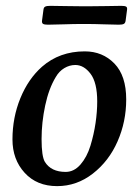

<svg xmlns="http://www.w3.org/2000/svg" viewBox="-20 -613 450 647"><path d="M255.9 -532.2Q230 -532.2 194.6 -531Q159.2 -529.8 141.6 -529.8Q129.9 -529.8 125.2 -532.5Q120.6 -535.2 121.6 -543.5L126.5 -580.6Q127.4 -588.4 132.6 -590.8Q137.7 -593.3 149.4 -593.3Q167 -593.3 202.4 -592.5Q237.8 -591.8 263.2 -591.8H273.4Q304.7 -591.8 338.4 -592.5Q372.1 -593.3 388.7 -593.3Q400.4 -593.3 404.8 -590.8Q409.2 -588.4 408.2 -580.6L403.3 -543.5Q402.3 -535.2 397.2 -532.5Q392.1 -529.8 380.4 -529.8Q363.8 -529.8 330.6 -531Q297.4 -532.2 266.6 -532.2ZM22 -143.1Q22 -216.8 48.6 -282Q75.2 -347.2 121.6 -388.2Q180.7 -439.9 265.6 -439.9Q325.7 -439.9 365.5 -398.9Q405.3 -357.9 405.3 -277.8Q405.3 -203.1 376.2 -136.7Q347.2 -70.3 293 -28.1Q238.8 14.2 172.4 14.2Q104 14.2 63 -30.8Q22 -75.7 22 -143.1ZM201.2 -33.7Q229.5 -33.7 251.2 -58.6Q272.9 -83.5 284.7 -121.8Q296.4 -160.2 302 -198.5Q307.6 -236.8 307.6 -271Q307.6 -334.5 285.2 -364.3Q262.7 -394 233.9 -394Q214.4 -394 196.8 -383.5Q179.2 -373 168 -353.5Q144.5 -314.9 132.3 -257.6Q120.1 -200.2 120.1 -144.5Q120.1 -85.9 131.3 -67.4Q152.3 -33.7 201.2 -33.7Z"/></svg>

Font: Cooper* Medium
Style: Italic
Weight: 500
Italic angle: -7°
Designer: Owen Earl
Foundry: indestructible type*
Version: Version 0.001